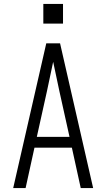

<svg xmlns="http://www.w3.org/2000/svg" viewBox="-20 -955 540 975"><path d="M47 0 215 -735H285L453 0H390L345 -205H155L110 0ZM333 -260 282 -490Q274 -528 266 -565.5Q258 -603 250 -641Q242 -603 234 -565.5Q226 -528 218 -490L167 -260ZM200 -835V-935H300V-835Z"/></svg>

Font: Iosevka Fixed SS04 Light
Style: Regular
Weight: 300
Monospace: yes
Designer: Belleve Invis
Foundry: Belleve Invis
Version: Version 32.5.0